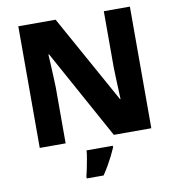

<svg xmlns="http://www.w3.org/2000/svg" viewBox="-98 -802 1019 1110"><g transform="rotate(-10 411.5 -246.5)"><path d="M739 0H519L231 -523H227Q229 -494 230.5 -460.5Q232 -427 233.5 -393.5Q235 -360 236 -330V0H84V-714H303L590 -197H593Q592 -225 590.5 -257.5Q589 -290 588 -322Q587 -354 586 -383V-714H739ZM502 71Q491 96 479 120Q467 144 452.5 169Q438 194 420 221H321V208Q327 187 332 160.5Q337 134 342 107.5Q347 81 348 61H502Z"/></g></svg>

Font: Noto Sans Armenian ExtraBold
Style: Regular
Weight: 800
Version: Version 2.007